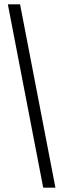

<svg xmlns="http://www.w3.org/2000/svg" viewBox="-20 -780 290 880"><path d="M16 -760 178 80H234L72 -760Z"/></svg>

Font: Margherita Variable
Style: Regular
Weight: 400
Designer: James Puckett
Foundry: Dunwich Type Founders
Version: Version 1.008